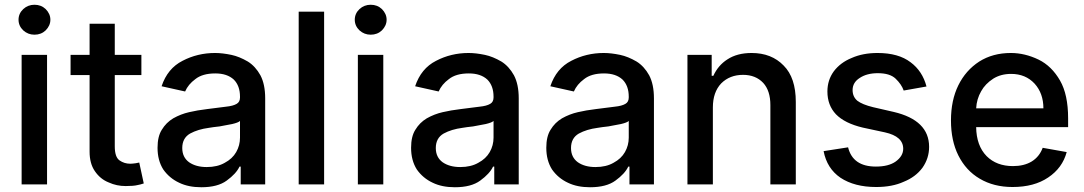

<svg xmlns="http://www.w3.org/2000/svg" viewBox="-20 -776 4562 808"><path d="M178 -545V0H71V-545ZM78 -648Q58 -667 58 -693Q58 -719 78 -738Q98 -756 125 -756Q153 -756 172 -738Q192 -718 192 -693Q192 -668 172 -648Q153 -630 125 -630Q98 -630 78 -648Z M463 -460V-160Q463 -115 483 -101Q503 -87 528 -87Q537 -87 551 -89L566 -92L585 -4Q570 1 558 3Q542 7 509 7Q471 7 438 -8Q402 -22 379 -56Q357 -88 357 -138V-460H277V-545H357V-676H463V-545H575V-460Z M734 -7Q693 -26 667 -63Q643 -101 643 -154Q643 -202 661 -230Q679 -260 709 -278Q741 -296 776 -304Q810 -312 852 -317L931 -327Q961 -330 976 -339Q990 -347 990 -366V-369Q990 -415 964 -441Q936 -467 886 -467Q832 -467 802 -443Q772 -421 759 -391L660 -413Q685 -488 748 -520Q811 -553 885 -553Q916 -553 954 -545Q987 -538 1023 -517Q1055 -497 1076 -459Q1096 -421 1096 -362V0H993V-75H988Q974 -45 934 -16Q896 12 827 12Q773 12 734 -7ZM926 -91Q958 -108 974 -136Q990 -164 990 -197V-267Q983 -260 957 -254Q939 -250 904 -244Q876 -241 859 -238Q813 -232 780 -214Q747 -195 747 -153Q747 -114 776 -93Q805 -73 850 -73Q895 -73 926 -91Z M1237 0V-727H1344V0Z M1593 -545V0H1486V-545ZM1493 -648Q1473 -667 1473 -693Q1473 -719 1493 -738Q1513 -756 1540 -756Q1568 -756 1587 -738Q1607 -718 1607 -693Q1607 -668 1587 -648Q1568 -630 1540 -630Q1513 -630 1493 -648Z M1801 -7Q1760 -26 1734 -63Q1710 -101 1710 -154Q1710 -202 1728 -230Q1746 -260 1776 -278Q1808 -296 1843 -304Q1877 -312 1919 -317L1998 -327Q2028 -330 2043 -339Q2057 -347 2057 -366V-369Q2057 -415 2031 -441Q2003 -467 1953 -467Q1899 -467 1869 -443Q1839 -421 1826 -391L1727 -413Q1752 -488 1815 -520Q1878 -553 1952 -553Q1983 -553 2021 -545Q2054 -538 2090 -517Q2122 -497 2143 -459Q2163 -421 2163 -362V0H2060V-75H2055Q2041 -45 2001 -16Q1963 12 1894 12Q1840 12 1801 -7ZM1993 -91Q2025 -108 2041 -136Q2057 -164 2057 -197V-267Q2050 -260 2024 -254Q2006 -250 1971 -244Q1943 -241 1926 -238Q1880 -232 1847 -214Q1814 -195 1814 -153Q1814 -114 1843 -93Q1872 -73 1917 -73Q1962 -73 1993 -91Z M2370 -7Q2329 -26 2303 -63Q2279 -101 2279 -154Q2279 -202 2297 -230Q2315 -260 2345 -278Q2377 -296 2412 -304Q2446 -312 2488 -317L2567 -327Q2597 -330 2612 -339Q2626 -347 2626 -366V-369Q2626 -415 2600 -441Q2572 -467 2522 -467Q2468 -467 2438 -443Q2408 -421 2395 -391L2296 -413Q2321 -488 2384 -520Q2447 -553 2521 -553Q2552 -553 2590 -545Q2623 -538 2659 -517Q2691 -497 2712 -459Q2732 -421 2732 -362V0H2629V-75H2624Q2610 -45 2570 -16Q2532 12 2463 12Q2409 12 2370 -7ZM2562 -91Q2594 -108 2610 -136Q2626 -164 2626 -197V-267Q2619 -260 2593 -254Q2575 -250 2540 -244Q2512 -241 2495 -238Q2449 -232 2416 -214Q2383 -195 2383 -153Q2383 -114 2412 -93Q2441 -73 2486 -73Q2531 -73 2562 -91Z M2873 0V-545H2975V-457H2982Q3002 -501 3041 -526Q3082 -553 3143 -553Q3227 -553 3278 -500Q3329 -449 3329 -347V0H3222V-334Q3222 -394 3192 -427Q3160 -461 3107 -461Q3051 -461 3015 -425Q2980 -388 2980 -324V0Z M3749 -445Q3725 -468 3674 -468Q3628 -468 3598 -448Q3568 -429 3568 -397Q3568 -369 3588 -352Q3609 -336 3654 -325L3741 -305Q3890 -270 3890 -158Q3890 -110 3862 -70Q3833 -31 3783 -11Q3735 11 3667 11Q3576 11 3517 -28Q3460 -67 3446 -140L3549 -156Q3569 -75 3666 -75Q3719 -75 3749 -96Q3781 -119 3781 -150Q3781 -202 3704 -219L3611 -239Q3535 -257 3498 -295Q3462 -333 3462 -391Q3462 -439 3489 -476Q3517 -513 3564 -532Q3611 -553 3673 -553Q3761 -553 3812 -514Q3862 -477 3879 -412L3783 -395Q3774 -421 3749 -445Z M4103 -24Q4045 -58 4013 -122Q3982 -184 3982 -269Q3982 -354 4013 -417Q4044 -480 4101 -517Q4158 -553 4234 -553Q4293 -553 4351 -525Q4406 -498 4441 -437Q4475 -378 4475 -278V-241H4088Q4089 -163 4132 -119Q4174 -77 4243 -77Q4289 -77 4321 -96Q4354 -116 4368 -154L4469 -136Q4451 -69 4391 -29Q4332 11 4241 11Q4162 11 4103 -24ZM4334 -424Q4296 -465 4235 -465Q4192 -465 4160 -445Q4126 -423 4109 -392Q4090 -359 4088 -320H4371Q4371 -383 4334 -424Z"/></svg>

Font: Sinter Medium
Style: Regular
Weight: 500
Foundry: Adobe & rsms
Version: Version 1.000